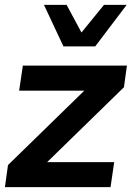

<svg xmlns="http://www.w3.org/2000/svg" viewBox="-30 -770 571 790"><path d="M150.9 -750H244.1L305.2 -636.2L397.9 -750H491.2L361.8 -579.1H231ZM2.9 -90.8 316.9 -397H48.8L64 -500H492.2L480 -411.1L164.1 -103H439.9L424.8 0H-9.8Z"/></svg>

Font: Oakes Grotesk
Style: SemiBold Italic
Weight: 600
Designer: Samuel Oakes
Foundry: Samuel Oakes
Version: Version 1.0 | wf-rip DC20170320